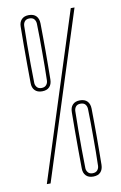

<svg xmlns="http://www.w3.org/2000/svg" viewBox="-90 -853 574 908"><g transform="rotate(-10 197.0 -399.5)"><path d="M60 0 316 -800H334L78 0ZM282.5 3Q260 3 247.8 -9.8Q235.5 -22.5 235.5 -45Q235 -88.5 234.8 -134.2Q234.5 -180 234.8 -225.8Q235 -271.5 235.5 -315Q235.5 -337.5 247.8 -350.2Q260 -363 282.5 -363Q306 -363 318 -350.2Q330 -337.5 330.5 -315Q331 -282.5 331.2 -248.5Q331.5 -214.5 331.5 -180Q331.5 -145.5 331.2 -111.5Q331 -77.5 330.5 -45Q330 -22.5 318 -9.8Q306 3 282.5 3ZM282.5 -13Q297.5 -13 305.2 -21.8Q313 -30.5 313.5 -43Q314.5 -76.5 314.8 -110.8Q315 -145 315 -179.8Q315 -214.5 314.8 -248.8Q314.5 -283 313.5 -316Q313 -329 305.8 -338Q298.5 -347 282.5 -347Q267.5 -347 260 -337.8Q252.5 -328.5 252.5 -315Q251.5 -271.5 251.2 -225.8Q251 -180 251.2 -133.8Q251.5 -87.5 252.5 -43Q252.5 -32 260 -22.5Q267.5 -13 282.5 -13ZM114.5 -436Q92 -436 79.8 -448.8Q67.5 -461.5 67.5 -484Q67 -527.5 66.8 -573.2Q66.5 -619 66.8 -664.8Q67 -710.5 67.5 -754Q67.5 -776.5 79.8 -789.2Q92 -802 114.5 -802Q138 -802 150 -789.2Q162 -776.5 162.5 -754Q163 -721.5 163.2 -687.5Q163.5 -653.5 163.5 -619Q163.5 -584.5 163.2 -550.5Q163 -516.5 162.5 -484Q162 -461.5 150 -448.8Q138 -436 114.5 -436ZM114.5 -452Q129.5 -452 137.2 -460.8Q145 -469.5 145.5 -482Q146.5 -515.5 146.8 -549.8Q147 -584 147 -618.8Q147 -653.5 146.8 -687.8Q146.5 -722 145.5 -755Q145 -768 137.8 -777Q130.5 -786 114.5 -786Q99.5 -786 92 -776.8Q84.5 -767.5 84.5 -754Q83.5 -710.5 83.2 -664.8Q83 -619 83.2 -572.8Q83.5 -526.5 84.5 -482Q84.5 -471 92 -461.5Q99.5 -452 114.5 -452Z"/></g></svg>

Font: Big Shoulders Thin
Style: Regular
Weight: 100
Designer: Patric King
Foundry: XO Type Co
Version: Version 2.002